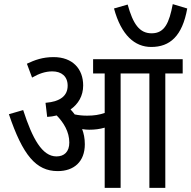

<svg xmlns="http://www.w3.org/2000/svg" viewBox="-20 -908 925 928"><path d="M885 -867 815 -888C798 -798 776 -747 713 -747C654 -747 623 -792 597 -886L531 -867C566 -738 631 -681 711 -681C801 -681 861 -733 885 -867ZM390 -211C390 -239 385 -263 377 -284C389 -282 401 -281 411 -281C438 -281 462 -284 486 -291V0H563V-553H702V0H779V-553H863V-622H430V-553H486V-362C459 -353 435 -349 401 -349C379 -349 360 -351 341 -355C335 -363 328 -372 321 -379C358 -405 382 -444 382 -495C382 -575 331 -632 239 -632C186 -632 148 -618 110 -600L135 -533C168 -552 199 -563 233 -563C277 -563 307 -539 307 -494C307 -446 273 -417 200 -411L208 -343C224 -344 239 -346 254 -350C288 -315 315 -271 315 -219C315 -174 290 -152 253 -152C184 -152 137 -237 92 -376L23 -356C90 -158 154 -81 259 -81C337 -81 390 -126 390 -211Z"/></svg>

Font: Noto Sans Condensed
Style: Regular
Weight: 400
Width: 3
Designer: Monotype Design Team
Foundry: Monotype Imaging Inc.
Version: Version 2.013